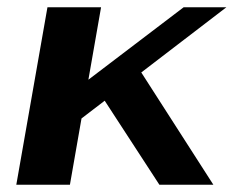

<svg xmlns="http://www.w3.org/2000/svg" viewBox="-20 -510 664 530"><path d="M370 -310 569 0H420L269 -232L205 -183L173 0H25L111 -490H259L224 -290L487 -490H605Z"/></svg>

Font: Fahkwang
Style: Bold Italic
Weight: 700
Italic angle: -10°
Designer: Suppakit Chalermlarp | Katatrad Co.,Ltd.
Foundry: Cadson Demak Co.,Ltd.
Version: Version 1.000; ttfautohint (v1.6)